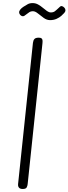

<svg xmlns="http://www.w3.org/2000/svg" viewBox="-20 -1254 454 1274"><path d="M130.5 0Q113.5 0 106 -8.8Q98.5 -17.5 100 -33L198.5 -969Q200.5 -986.5 208.5 -995.2Q216.5 -1004 236.5 -1004Q249.5 -1004 255.2 -999.8Q261 -995.5 262 -986.8Q263 -978 261.5 -964.5L163.5 -32.5Q162.5 -21 157 -10.5Q151.5 0 130.5 0ZM312 -1120.5Q290.5 -1120.5 270 -1135.2Q249.5 -1150 231.5 -1164.8Q213.5 -1179.5 198.5 -1179.5Q182 -1179.5 170.5 -1170.2Q159 -1161 141.5 -1149Q134.5 -1144.5 126.5 -1147Q118.5 -1149.5 113 -1156.5Q107.5 -1163.5 107 -1171.5Q106.5 -1181 114.8 -1191Q123 -1201 135.5 -1209Q150 -1218 163.5 -1225.8Q177 -1233.5 196.5 -1233.5Q216 -1233.5 232.8 -1224.2Q249.5 -1215 264 -1202.5Q278.5 -1190 291.8 -1180.8Q305 -1171.5 317.5 -1171.5Q333.5 -1171.5 344 -1179.2Q354.5 -1187 378 -1209.5Q384.5 -1215.5 392.8 -1212.8Q401 -1210 407.5 -1202.5Q414 -1195 414 -1187.5Q415 -1178 406.8 -1168.5Q398.5 -1159 386.5 -1148.5Q374 -1137.5 355.2 -1129Q336.5 -1120.5 312 -1120.5Z"/></svg>

Font: Edu NSW ACT Hand Pre
Style: Regular
Weight: 400
Designer: Tina and Corey Anderson, Eben Sorkin, Mirko Velimirovic
Foundry: Sorkin Type Co.
Version: Version 2.000